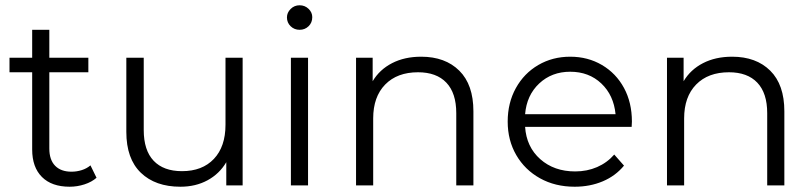

<svg xmlns="http://www.w3.org/2000/svg" viewBox="-20 -703 3080 728"><path d="M346 -29Q328 -13 300.5 -4Q273 5 244 5Q176 5 139 -32Q102 -69 102 -136V-429H16V-484H102V-590H167V-484H315V-429H167V-140Q167 -97 189 -74.5Q211 -52 251 -52Q271 -52 290 -58Q309 -64 323 -76Z M900 -484V0H838V-88Q812 -44 767 -19.5Q722 5 664 5Q569 5 514 -48Q459 -101 459 -203V-484H525V-210Q525 -133 562.5 -93.5Q600 -54 670 -54Q747 -54 791 -100.5Q835 -147 835 -230V-484Z M1083 -484H1148V0H1083ZM1068 -637Q1068 -655 1082 -669Q1096 -683 1116 -683Q1136 -683 1150 -669.5Q1164 -656 1164 -638Q1164 -617 1150 -603.5Q1136 -590 1116 -590Q1096 -590 1082 -603.5Q1068 -617 1068 -637Z M1775 -281V0H1710V-274Q1710 -350 1672.5 -389.5Q1635 -429 1565 -429Q1486 -429 1440.5 -382.5Q1395 -336 1395 -254V0H1330V-484H1393V-395Q1419 -439 1466.5 -463.5Q1514 -488 1577 -488Q1668 -488 1721.5 -435Q1775 -382 1775 -281Z M2375 -222H1971Q1976 -146 2028.5 -99.5Q2081 -53 2161 -53Q2206 -53 2244 -69.5Q2282 -86 2309 -117L2346 -75Q2314 -36 2265.5 -15.5Q2217 5 2159 5Q2085 5 2027.5 -27Q1970 -59 1937.5 -115Q1905 -171 1905 -242Q1905 -313 1936 -369Q1967 -425 2021 -456.5Q2075 -488 2142 -488Q2209 -488 2262.5 -456.5Q2316 -425 2346 -369.5Q2376 -314 2376 -242ZM1971 -270H2314Q2307 -342 2260 -386.5Q2213 -431 2142 -431Q2072 -431 2024.5 -386.5Q1977 -342 1971 -270Z M2954 -281V0H2889V-274Q2889 -350 2851.5 -389.5Q2814 -429 2744 -429Q2665 -429 2619.5 -382.5Q2574 -336 2574 -254V0H2509V-484H2572V-395Q2598 -439 2645.5 -463.5Q2693 -488 2756 -488Q2847 -488 2900.5 -435Q2954 -382 2954 -281Z"/></svg>

Font: Montserrat Ace
Style: Regular
Weight: 400
Designer: Julieta Ulanovsky
Foundry: Julieta Ulanovsky
Version: Version 1